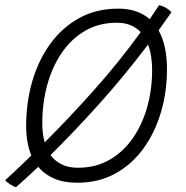

<svg xmlns="http://www.w3.org/2000/svg" viewBox="-36 -694 733 756"><path d="M268.5 25.5Q215 25.5 177 9Q139 -7.5 114.5 -37Q90 -13.5 67.8 6.5Q45.5 26.5 27 43Q16 40 2.8 31Q-10.5 22 -16 16Q8 -6 34 -30.5Q60 -55 87.5 -82Q67 -130.5 67 -198.5Q67 -291 91.2 -374.2Q115.5 -457.5 162.2 -521.8Q209 -586 276.2 -623Q343.5 -660 429.5 -660Q470 -660 500.8 -649Q531.5 -638 553.5 -618.5Q573 -646.5 590.5 -673.5Q605.5 -671 619.2 -662.2Q633 -653.5 639 -646Q614.5 -610.5 588.5 -574.5Q606 -543 613.8 -504Q621.5 -465 621.5 -422.5Q621.5 -332 597.5 -251.2Q573.5 -170.5 528 -108.2Q482.5 -46 417.2 -10.2Q352 25.5 268.5 25.5ZM130.5 -208.5Q130.5 -166.5 140 -133.5Q233 -226 332.2 -337Q431.5 -448 518 -567.5Q502 -584.5 478.8 -594.5Q455.5 -604.5 424.5 -604.5Q353 -604.5 298.2 -572.2Q243.5 -540 206 -484.2Q168.5 -428.5 149.5 -357.5Q130.5 -286.5 130.5 -208.5ZM271 -33.5Q340.5 -33.5 394.8 -64.5Q449 -95.5 486.5 -149.2Q524 -203 543.5 -272.2Q563 -341.5 563 -418Q563 -444.5 559.2 -470.2Q555.5 -496 547 -518.5Q448.5 -388.5 348 -277.5Q247.5 -166.5 163 -83.5Q180 -60 206.8 -46.8Q233.5 -33.5 271 -33.5Z"/></svg>

Font: Grandstander ExtraLight
Style: Italic
Weight: 200
Italic angle: -15°
Designer: Tyler Finck
Foundry: Etcetera Type Co
Version: Version 1.200; ttfautohint (v1.8.3)